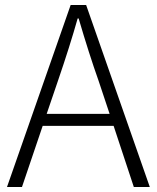

<svg xmlns="http://www.w3.org/2000/svg" viewBox="-20 -749 627 769"><path d="M167 -293H419L375 -425Q337 -532 295 -675H291Q260 -565 212 -425ZM516 0 435 -245H151L68 0H8L263 -729H325L580 0Z"/></svg>

Font: Noto Sans Korean Light
Style: Regular
Weight: 300
Designer: Ryoko NISHIZUKA  (kana & ideographs); Paul D. Hunt (Latin, Greek & Cyrillic); Wenlong ZHANG  (bopomofo); Sandoll Communi
Foundry: Adobe Systems Incorporated
Version: Version 1.000;PS 1;hotconv 1.0.78;makeotf.lib2.5.61930